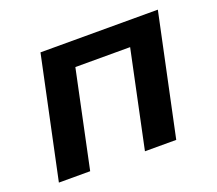

<svg xmlns="http://www.w3.org/2000/svg" viewBox="-92 -636 860 761"><g transform="rotate(-20 337.5 -255.0)"><path d="M36 0 144 -510H639L531 0H399L485 -408H254L168 0Z"/></g></svg>

Font: Saira Expanded SemiBold
Style: Italic
Weight: 600
Width: 7
Italic angle: -12°
Designer: Hector Gatti with collaboration of the Omnibus-Type team
Foundry: Omnibus-Type
Version: Version 1.101